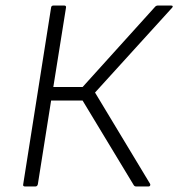

<svg xmlns="http://www.w3.org/2000/svg" viewBox="-20 -675 645 695"><path d="M71 0Q62 0 64 -8L165 -648Q166 -655 174 -655H212Q220 -655 219 -648L173 -360H279L541 -650Q545 -655 552 -655H599Q604 -655 605 -652.5Q606 -650 603 -647L324 -340L523 -10Q525 -7 523.5 -3.5Q522 0 518 0H473Q467 0 464 -5L279 -311H165L117 -8Q115 0 108 0Z"/></svg>

Font: Sofia Sans Light
Style: Italic
Weight: 300
Italic angle: -9°
Version: Version 4.100-B